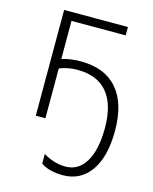

<svg xmlns="http://www.w3.org/2000/svg" viewBox="-116 -609 744 931"><g transform="rotate(15 256.0 -143.0)"><path d="M88.9 0V-530.8H409.2V-488.8H137.2V-297.9Q182.6 -311 231.9 -311Q353 -311 416 -238.3Q479 -165.5 479 -27.8Q479 101.6 428.7 173.3Q378.4 245.1 289.1 245.1Q221.7 245.1 179.2 216.8V168Q233.9 201.2 291 201.2Q356.4 201.2 392.3 140.6Q428.2 80.1 428.2 -28.8Q428.2 -146.5 377.4 -206.8Q326.7 -267.1 227.1 -267.1Q179.2 -267.1 137.2 -250V0Z"/></g></svg>

Font: Open Sans Light
Style: Regular
Weight: 300
Foundry: Ascender Corporation
Version: Version 1.10